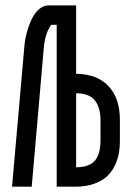

<svg xmlns="http://www.w3.org/2000/svg" viewBox="-20 -704 490 724"><path d="M71.8 -527.8Q73.7 -553.2 80.6 -579.3Q87.4 -605.5 98.4 -629.4Q109.4 -653.3 126.2 -668.5Q143.1 -683.6 162.6 -683.6H267.1V-425.8Q346.2 -424.8 389.2 -379.2Q432.1 -333.5 432.1 -251.5V-174.3Q432.1 -147.5 427.7 -123.8Q423.3 -100.1 411.6 -76.9Q399.9 -53.7 381.3 -37.1Q362.8 -20.5 332.8 -10.3Q302.7 0 263.7 0H193.8V-610.4H173.3Q149.9 -579.6 145 -522L99.6 0H25.4ZM267.1 -352.5V-73.2Q317.4 -73.7 338.1 -98.6Q358.9 -123.5 358.9 -174.3V-251.5Q358.9 -297.4 338.4 -324.5Q317.9 -351.6 267.1 -352.5Z"/></svg>

Font: Anka/Coder Narrow
Style: Regular
Weight: 400
Width: 3
Monospace: yes
Version: Version 001.100